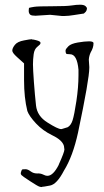

<svg xmlns="http://www.w3.org/2000/svg" viewBox="-20 -588 433 799"><path d="M100.6 -555.2Q106.4 -557.1 122.1 -559.6Q137.7 -562 197.3 -562Q256.8 -562 277.3 -565.2Q297.9 -568.4 313.5 -568.4Q329.1 -568.4 335.9 -562.5Q341.8 -557.6 341.8 -552.2Q341.8 -552.2 341.8 -551.3Q340.8 -543.9 336.9 -539.1L329.1 -531.7Q321.3 -530.8 288.1 -525.4Q264.6 -521.5 249 -521.5Q246.1 -521.5 243.2 -521.5Q240.2 -521.5 237.3 -521.5L188.5 -526.4L127.9 -522.5Q112.3 -522.5 106.4 -526.4Q100.6 -531.2 99.6 -540Q99.6 -540 99.6 -545.9Q99.6 -551.3 100.6 -555.2ZM253.9 -368.2Q252.9 -371.1 252.9 -374V-378.9Q253.9 -384.8 264.6 -395.5Q275.4 -406.2 303.7 -411.1Q332 -416 350.6 -416Q369.1 -416 369.1 -408.2V-407.2Q369.1 -389.6 357.4 -370.1Q350.6 -355.5 349.6 -339.8L351.6 -309.6V-308.6V-305.7Q351.6 -258.8 304.7 -36.1Q283.2 62.5 246.1 122.1Q216.8 178.7 188.5 184.1Q160.2 189.5 155.3 189.5Q154.3 189.5 153.3 190.4Q149.4 190.4 143.6 188.5Q136.7 186.5 104.5 165.5Q72.3 144.5 69.3 140.6Q66.4 136.7 66.4 133.8Q66.4 130.9 68.4 125Q70.3 119.1 72.3 117.2Q77.1 116.2 86.4 116.2Q95.7 116.2 107.4 125Q119.1 133.8 133.8 133.8Q148.4 132.8 160.2 138.7Q169.9 143.6 175.8 143.6Q176.8 143.6 177.7 143.6Q201.2 143.6 224.6 97.7V96.7Q248 44.9 248 34.2L246.1 19.5Q239.3 -4.9 198.7 -24.4Q158.2 -43.9 129.9 -74.2Q101.6 -104.5 93.8 -126Q80.1 -181.6 80.1 -253.9V-324.2L50.8 -350.6Q31.2 -368.2 31.2 -377V-377.9Q31.2 -387.7 42 -401.4Q52.7 -415 80.1 -419.9Q104.5 -424.8 112.3 -424.8L113.3 -423.8Q119.1 -423.8 129.9 -420.9Q140.6 -418 143.6 -416Q146.5 -414.1 147.5 -413.1Q148.4 -412.1 148.4 -407.7Q148.4 -403.3 135.7 -393.6Q123 -383.8 120.1 -362.3Q117.2 -340.8 117.2 -320.3Q117.2 -299.8 121.1 -246.6Q125 -193.4 129.9 -148.9Q134.8 -104.5 177.7 -78.1Q220.7 -50.8 234.4 -50.8Q235.4 -50.8 236.3 -50.8L261.7 -58.6Q275.4 -66.4 282.2 -87.9Q289.1 -109.4 297.9 -167.5Q306.6 -225.6 306.6 -274.4V-296.9V-297.9Q300.8 -362.3 271.5 -362.3L256.8 -363.3Q255.9 -364.3 253.9 -368.2Z"/></svg>

Font: Drukaatie burti
Style: Thin
Weight: 100
Version: Version 0.14